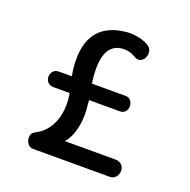

<svg xmlns="http://www.w3.org/2000/svg" viewBox="-118 -764 877 886"><g transform="rotate(20 320.0 -321.5)"><path d="M206 -294C209 -278 211 -259 211 -240C211 -172 185 -101 118 -69C105 -62 99 -52 99 -37C99 -16 113 6 134 6H509C511 6 512 6 514 6C537 6 552 -16 552 -37C552 -58 538 -78 509 -78H261C294 -115 306 -174 306 -227C306 -252 302 -273 301 -294H453C476 -294 488 -312 488 -331C488 -351 476 -370 453 -370H288C284 -391 282 -414 282 -442C282 -527 313 -570 374 -570C402 -570 421 -559 434 -552C440 -549 445 -547 450 -547C471 -547 486 -569 486 -590C486 -605 480 -617 469 -624C448 -639 411 -649 375 -649C368 -649 361 -649 354 -648C239 -636 181 -570 181 -451C181 -419 185 -393 189 -370H125C101 -370 88 -351 88 -331C88 -314 101 -294 125 -294Z"/></g></svg>

Font: Dongle
Style: Regular
Weight: 400
Designer: Yanghee Ryu
Foundry: Yanghee Ryu
Version: Version 2.000